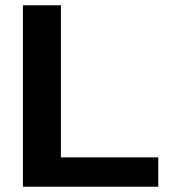

<svg xmlns="http://www.w3.org/2000/svg" viewBox="-20 -708 651 728"><path d="M66.9 0V-688H210.9V-111.3H580.1V0Z"/></svg>

Font: Liberation Sans
Style: Bold
Weight: 700
Designer: Steve Matteson
Foundry: Ascender Corporation
Version: Version 2.1.5